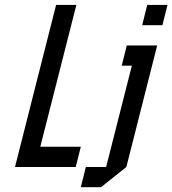

<svg xmlns="http://www.w3.org/2000/svg" viewBox="-20 -687 709 790"><path d="M312.5 -83.3 291.7 0H41.7L210.8 -666.7H294.2L145.8 -83.3ZM648.3 -583.3H565L585.8 -666.7H669.2ZM501.7 -500H626.7L500 0L395.8 83.3H312.5L333.3 0H416.7L522.5 -416.7H480.8Z"/></svg>

Font: Yulong
Style: Italic
Weight: 400
Italic angle: -14.25°
Designer: GGBotNet
Foundry: f0n7.com
Version: 1.00